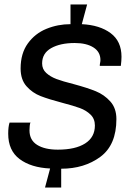

<svg xmlns="http://www.w3.org/2000/svg" viewBox="-20 -780 586 866"><path d="M528 -524Q528 -506 525 -483H430Q430 -490 431.5 -496.5Q433 -503 433 -509Q433 -546 401.5 -566Q370 -586 317 -586Q252 -586 211 -563Q170 -540 170 -494Q170 -468 188.5 -451Q207 -434 235 -423.5Q263 -413 311 -401Q374 -384 412 -368.5Q450 -353 477.5 -322.5Q505 -292 505 -243Q505 -126 432.5 -72.5Q360 -19 256 -19V66H183L206 -20Q120 -24 68.5 -62.5Q17 -101 17 -177Q17 -208 23 -227H118Q115 -224 114 -212Q113 -200 113 -192Q113 -148 147.5 -126.5Q182 -105 241 -105Q320 -105 364 -133Q408 -161 408 -214Q408 -244 388.5 -263Q369 -282 340.5 -292.5Q312 -303 262 -316Q201 -332 163.5 -346.5Q126 -361 99.5 -391Q73 -421 73 -471Q73 -539 105.5 -584Q138 -629 189.5 -650Q241 -671 298 -671V-760H373L349 -671Q430 -667 479 -630.5Q528 -594 528 -524Z"/></svg>

Font: Chivo
Style: Italic
Weight: 400
Italic angle: -8.05°
Designer: Hector Gatti
Foundry: Omnibus-Type
Version: Version 1.007